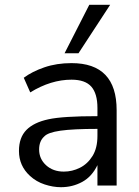

<svg xmlns="http://www.w3.org/2000/svg" viewBox="-20 -773 581 800"><path d="M234 7Q201 7 166 -4.5Q131 -16 105 -40Q59 -82 59 -144Q59 -200 90 -231.5Q121 -263 182 -276Q241 -289 386 -289V-323Q386 -383 360.5 -412Q335 -441 278 -441Q192 -441 106 -388L79 -449Q114 -475 165 -492.5Q216 -510 278 -510Q466 -510 466 -314V0H386V-85Q363 -37 322.5 -15Q282 7 234 7ZM246 -58Q281 -58 313 -74Q345 -90 365.5 -123Q386 -156 386 -207V-236Q285 -236 232 -228.5Q179 -221 164 -204Q143 -185 143 -150Q143 -111 172 -84.5Q201 -58 246 -58ZM249 -551 352 -753H439L307 -551Z"/></svg>

Font: Winston
Style: Regular
Weight: 400
Designer: Original fonts by Vernon Adams / Changes by Cristiano Sobral
Foundry: Original fonts by Vernon Adams / Changes by Cristiano Sobral
Version: Version 2.503;July 17, 2020;FontCreator 13.0.0.2655 64-bit